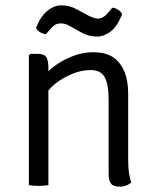

<svg xmlns="http://www.w3.org/2000/svg" viewBox="-20 -696 585 722"><path d="M162 0Q148 3 125.2 3Q102.5 3 88.5 0V-487.5L94.5 -493.5H122Q147 -493.5 154.5 -480.2Q162 -467 162 -442ZM474 -10Q455.5 6 430.8 6Q406 6 397.2 -6Q388.5 -18 388.5 -42.5V-320Q388.5 -379.5 373.5 -406Q358.5 -432.5 321.8 -432.5Q285 -432.5 251 -418Q175.5 -386.5 142 -327.5V-406Q174.5 -447 227 -473.2Q279.5 -499.5 330.2 -499.5Q381 -499.5 409 -478Q462 -438 462 -343.5V-95Q462 -38.5 474 -10ZM346.5 -558.5Q314 -558.5 288.5 -572.5L243.5 -597.5Q226.5 -608 209.5 -608Q192.5 -608 182.8 -599.8Q173 -591.5 166 -583L153 -567.5Q141.5 -568.5 130.5 -575Q119.5 -581.5 115.5 -591.5L124.5 -611Q138.5 -641 162.2 -658.5Q186 -676 208.5 -676Q241.5 -676 266.5 -662L312 -637.5Q335 -626 348.5 -626Q369 -626 389 -651L402 -667Q413.5 -666.5 424 -659.5Q434.5 -652.5 439.5 -642.5L430.5 -623Q415.5 -590.5 391.8 -574.5Q368 -558.5 346.5 -558.5Z"/></svg>

Font: Signika-CLs Light
Style: CLs-Regular
Weight: 300
Version: Version 2.003;gftools[0.9.32]